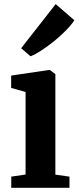

<svg xmlns="http://www.w3.org/2000/svg" viewBox="-20 -892 373 912"><path d="M101.5 -63V-455L33 -474.5V-533L211.5 -559.5H217L243 -540V-62.5L310 -53V0H33.5V-53ZM126 -625H124.5L80.5 -663L244.5 -872.5L333 -796Q320 -775 294.8 -749Q269.5 -723 238.8 -698Q208 -673 178 -653.2Q148 -633.5 126 -625Z"/></svg>

Font: Merriweather Text Regular
Style: Bold
Weight: 700
Designer: Eben Sorkin
Foundry: Eben Sorkin
Version: Version 2.100; ttfautohint (v1.7.19-72a1) -l 8 -r 50 -G 200 